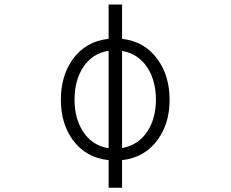

<svg xmlns="http://www.w3.org/2000/svg" viewBox="-20 -706 1040 864"><path d="M468.8 14.6V138.7H529.3V14.6Q631.8 2.9 689.5 -77.1Q743.2 -150.4 743.2 -256.8Q743.2 -364.3 689.5 -438.5Q631.8 -519.5 529.3 -531.2V-685.5H468.8V-531.2Q366.2 -520.5 307.6 -439.5Q253.9 -365.2 253.9 -256.8Q253.9 -150.4 307.6 -76.2Q366.2 3.9 468.8 14.6ZM529.3 -40V-476.6Q601.6 -464.8 643.6 -401.4Q681.6 -341.8 681.6 -257.8Q681.6 -173.8 643.6 -115.2Q602.5 -52.7 529.3 -40ZM468.8 -477.5V-39.1Q394.5 -50.8 353.5 -114.3Q315.4 -173.8 315.4 -257.8Q315.4 -342.8 353.5 -402.3Q394.5 -465.8 468.8 -477.5Z"/></svg>

Font: DotumChe
Style: Regular
Weight: 400
Monospace: yes
Version: Version 2.21